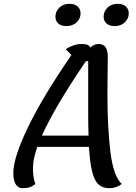

<svg xmlns="http://www.w3.org/2000/svg" viewBox="-20 -965 714 1008"><path d="M545 -589 544 -470Q544 -296 559.5 -168.5Q575 -41 619 1Q591 23 554 23Q519 23 497.5 3.5Q476 -16 464 -63Q452 -110 447 -194H176Q153 -129 153 -83Q153 -29 166 1Q151 13 135.5 18Q120 23 98 23Q75 23 62.5 2.5Q50 -18 50 -57Q50 -139 129.5 -302Q209 -465 355 -676L325 -707Q348 -721 367.5 -727.5Q387 -734 411 -734Q447 -734 454 -715Q473 -734 498 -734Q522 -734 534 -717.5Q546 -701 546 -665Q546 -618 545 -589ZM445 -253Q443 -290 443 -378V-644H431Q266 -401 200 -253ZM271 -878Q271 -904 291 -924.5Q311 -945 345 -945Q372 -945 387.5 -931Q403 -917 403 -895Q403 -867 382 -847.5Q361 -828 328 -828Q301 -828 286 -841.5Q271 -855 271 -878ZM524 -878Q524 -904 544 -924.5Q564 -945 599 -945Q625 -945 640.5 -931Q656 -917 656 -895Q656 -867 635 -847.5Q614 -828 582 -828Q555 -828 539.5 -841.5Q524 -855 524 -878Z"/></svg>

Font: Lemonada Light
Style: Regular
Weight: 300
Designer: Mohamed Gaber (Arabic) Eduardo Tunni (Latin)
Foundry: Kief Type Foundry
Version: Version 3.006